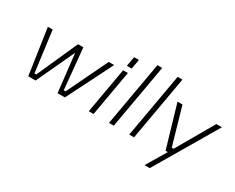

<svg xmlns="http://www.w3.org/2000/svg" viewBox="-117 -1228 2339 1907"><g transform="rotate(30 1052.0 -275.0)"><path d="M605 0H521L472 -435L269 0H185L108 -523H163L224 -56H245L454 -523H515L560 -56H581L806 -523H868Z M981 -580 1001 -690H1056L1036 -580ZM879 0 971 -523H1026L934 0Z M1111 0 1241 -737H1296L1166 0Z M1343 0 1473 -737H1528L1398 0Z M1626 187 1762 -41H1736L1595 -523H1652L1774 -98H1795L2040 -523H2104L1686 187Z"/></g></svg>

Font: Tomorrow Light
Style: Italic
Weight: 300
Italic angle: -10°
Designer: Tony de Marco, Monica Rizzolli
Foundry: Just in Type
Version: Version 2.002